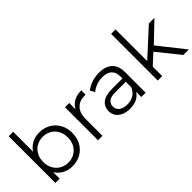

<svg xmlns="http://www.w3.org/2000/svg" viewBox="34 -1448 2159 2159"><g transform="rotate(-45 1113.0 -368.5)"><path d="M370 4.7Q301.2 4.7 246.1 -26.5Q190.9 -57.8 159 -117.8Q127.1 -177.9 127.1 -263Q127.1 -349 159.6 -408.4Q192.1 -467.7 247.2 -499Q302.4 -530.2 370 -530.2Q445.5 -530.2 504.8 -496.4Q564 -462.6 598.2 -402.7Q632.3 -342.8 632.3 -263Q632.3 -183.6 598.2 -123.2Q564 -62.9 504.8 -29.1Q445.5 4.7 370 4.7ZM99.1 0V-742H170.1V-369.7L160.1 -264L167.3 -158.3V0ZM364.9 -57.9Q420.7 -57.9 465 -83.5Q509.2 -109.2 535 -155.7Q560.7 -202.2 560.7 -263Q560.7 -324.8 535 -370.8Q509.2 -416.8 465 -442.2Q420.7 -467.6 364.9 -467.6Q309.1 -467.6 264.8 -442.2Q220.5 -416.8 194.7 -370.8Q169 -324.8 169 -263Q169 -202.2 194.7 -155.7Q220.5 -109.2 264.8 -83.5Q309.1 -57.9 364.9 -57.9Z M777.1 0V-525.5H845.3V-381.9L838.2 -407Q860.3 -466.5 912.3 -498.4Q964.2 -530.2 1041.5 -530.2V-460.9Q1037.1 -461.5 1033 -461.8Q1029 -462 1024.7 -462Q942.5 -462 895.3 -411.6Q848.1 -361.2 848.1 -268.4V0Z M1466 0V-115.6L1463.2 -135.5V-328.9Q1463.2 -396.3 1425.4 -432.2Q1387.7 -468.1 1313.9 -468.1Q1262.7 -468.1 1217 -451.3Q1171.2 -434.4 1138.9 -406.3L1107.4 -458.9Q1147.2 -492.7 1203.3 -511.5Q1259.4 -530.2 1320.8 -530.2Q1423.3 -530.2 1478.7 -479.4Q1534.2 -428.6 1534.2 -326V0ZM1284.9 4.7Q1225.7 4.7 1182.5 -14.4Q1139.2 -33.6 1116 -68.3Q1092.8 -103 1092.8 -147.7Q1092.8 -188.6 1112.3 -222.4Q1131.8 -256.2 1176.3 -276.8Q1220.8 -297.4 1296.1 -297.4H1477V-244.4H1298.5Q1221.8 -244.4 1192.5 -217.5Q1163.2 -190.5 1163.2 -150.4Q1163.2 -104.8 1198.3 -78Q1233.4 -51.1 1295.6 -51.1Q1356.5 -51.1 1399.6 -78.5Q1442.7 -106 1463.2 -157.6L1478.8 -108.9Q1459 -56.6 1409.6 -25.9Q1360.2 4.7 1284.9 4.7Z M1783.2 -136.4 1784.9 -226.7 2111.6 -525.5H2199.5L1968.3 -303.6L1927.9 -270.1ZM1727.1 0V-742H1798.1V0ZM2134.2 0 1914.8 -272.8 1961.4 -328.5 2221.4 0Z"/></g></svg>

Font: Montserrat Thin
Style: Regular
Weight: 100
Designer: Julieta Ulanovsky
Foundry: Julieta Ulanovsky
Version: Version 9.000